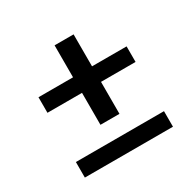

<svg xmlns="http://www.w3.org/2000/svg" viewBox="-122 -705 774 770"><g transform="rotate(-30 265.0 -320.0)"><path d="M61 -360V-432H221V-580H309V-432H469V-360H309V-212H221V-360ZM61 -60V-132H469V-60Z"/></g></svg>

Font: Domine
Style: Bold
Weight: 700
Designer: Pablo Impallari, Rodrigo Fuenzalida, Brenda Gallo
Foundry: Pablo Impallari, Rodrigo Fuenzalida, Brenda Gallo
Version: Version 2.000